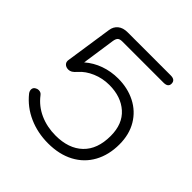

<svg xmlns="http://www.w3.org/2000/svg" viewBox="-186 -851 1011 1011"><g transform="rotate(45 320.0 -345.0)"><path d="M61 -105Q53 -116 53 -127Q53 -141 65 -148Q74 -154 84 -154Q101 -154 110 -141Q145 -95 198.5 -71Q252 -47 316 -47Q413 -47 468 -99.5Q523 -152 523 -251Q523 -340 469 -388Q415 -436 328 -436Q278 -436 233.5 -417Q189 -398 162 -367Q149 -352 139 -346Q129 -340 118 -340Q100 -340 90 -350.5Q80 -361 83 -377L122 -639Q126 -667 146 -683.5Q166 -700 200 -700H521Q555 -700 555 -672Q555 -646 521 -646H215Q196 -646 188 -638.5Q180 -631 177 -611L150 -426Q188 -459 236 -476Q284 -493 337 -493Q408 -493 465 -464Q522 -435 554.5 -380.5Q587 -326 587 -252Q587 -174 554.5 -114.5Q522 -55 461 -22.5Q400 10 317 10Q239 10 172.5 -19.5Q106 -49 61 -105Z"/></g></svg>

Font: Kodchasan Light
Style: Regular
Weight: 300
Version: Version 1.000; ttfautohint (v1.6)